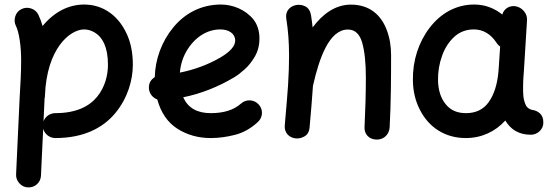

<svg xmlns="http://www.w3.org/2000/svg" viewBox="-20 -564 2454 851"><path d="M104 266.6C119.1 267.1 132.8 262.7 144 252.4C155.3 242.2 161.1 229 161.6 213.9L171.4 6.8C177.7 30.3 199.7 47.9 225.1 47.9C351.6 47.9 437.5 2.4 491.7 -63.5C545.9 -129.4 568.8 -209 568.8 -277.3C568.8 -330.1 559.6 -376.5 540.5 -416.5C502.9 -496.6 435.5 -543.9 353 -543.9C282.2 -543.9 218.3 -509.3 168.9 -448.7C163.6 -466.8 157.2 -483.9 149.9 -499C143.6 -512.2 132.8 -521.5 118.2 -526.4C103 -531.2 88.9 -530.3 75.7 -523.9C62 -517.6 52.7 -506.8 47.9 -492.2C43 -477.1 43.9 -462.9 50.3 -449.7C57.6 -435.5 63 -414.1 67.4 -386.2C71.8 -357.9 73.7 -327.1 73.7 -294.4C73.7 -245.6 70.8 -190.9 66.9 -127L51.3 209C50.8 224.1 55.7 237.3 65.9 248.5C76.2 259.8 88.9 266.1 104 266.6ZM177.2 -120.1C177.7 -122.6 177.7 -125.5 177.7 -128.9C178.7 -132.3 179.2 -136.2 179.2 -139.6C187 -350.6 291 -433.6 353 -433.6C369.1 -433.6 385.3 -428.7 401.4 -418.9C433.6 -399.4 458.5 -356 458.5 -277.3C458.5 -230.5 445.3 -177.7 410.2 -134.8C375 -91.8 316.4 -62.5 225.1 -62.5C201.7 -62.5 180.7 -47.9 172.9 -26.4Z M1122.6 -22.9C1133.8 -33.2 1140.1 -45.9 1141.1 -61.5C1141.6 -76.7 1136.7 -89.8 1126.5 -101.1C1106.4 -123.5 1070.8 -125.5 1048.3 -105C1016.6 -76.7 972.2 -62.5 914.1 -62.5C853.5 -62.5 813 -85.9 792 -132.8C871.1 -148.9 946.8 -178.7 1019.5 -222.2C1031.7 -229.5 1046.4 -240.7 1064 -256.3C1081.1 -271.5 1096.7 -291 1109.9 -314C1123 -336.9 1129.9 -363.3 1129.9 -393.1C1129.9 -426.8 1121.1 -455.1 1103.5 -477.5C1067.9 -522 1010.7 -543.9 959.5 -543.9C871.1 -543.9 798.8 -504.4 748 -442.4C696.8 -380.4 668 -301.8 666 -222.2C647.5 -210.4 638.7 -193.8 640.1 -171.9C641.6 -148.9 657.2 -130.4 677.2 -123C693.4 -64 723.1 -21 766.6 6.8C810.1 34.2 858.9 47.9 914.1 47.9C949.2 47.9 984.9 43 1021.5 33.7C1058.1 24.4 1091.8 5.4 1122.6 -22.9ZM956.5 -433.6C994.1 -433.6 1022.5 -415 1022.5 -384.3C1022.5 -360.4 1001 -335.4 958.5 -310.1C904.3 -278.3 843.3 -255.4 777.3 -242.2C780.3 -277.8 790.5 -310.1 807.6 -338.9C841.8 -397 896 -433.6 956.5 -433.6Z M1242.2 -9.3C1238.8 26.4 1263.7 46.9 1290.5 49.3C1304.7 50.8 1318.4 47.4 1331.1 39.6C1343.8 31.7 1350.6 19 1352.1 1.5C1358.4 -70.8 1363.8 -131.3 1367.2 -184.6L1367.7 -186C1395 -306.2 1439 -433.1 1522 -433.1C1552.7 -433.1 1573.7 -414.1 1585 -376C1596.2 -337.4 1601.6 -285.6 1601.6 -220.7C1601.6 -152.3 1599.6 -82 1595.7 0.5C1594.2 29.3 1614.7 54.7 1650.4 54.7C1685.1 54.7 1705.6 27.8 1707 0.5C1712.9 -108.9 1713.4 -215.8 1713.4 -319.3C1713.4 -360.4 1707 -397.9 1693.8 -432.1C1668 -500 1615.7 -543.5 1535.6 -543.5C1465.3 -543.5 1409.2 -501 1365.7 -442.4C1363.8 -460.4 1361.3 -478.5 1358.4 -497.6C1355 -516.1 1346.7 -528.8 1332.5 -536.1C1318.4 -543 1303.7 -544.4 1289.6 -541C1264.6 -535.2 1243.2 -514.2 1249 -480.5C1257.3 -427.7 1261.2 -378.4 1261.2 -315.9C1261.2 -278.8 1259.8 -235.8 1256.8 -187C1253.4 -138.2 1248.5 -79.1 1242.2 -9.3Z M2332.5 33.2C2347.7 33.2 2360.8 27.8 2372.1 17.1C2383.3 5.9 2388.7 -6.8 2388.2 -22C2388.2 -54.7 2368.7 -68.4 2349.6 -74.7C2329.6 -77.1 2316.9 -85 2310.5 -98.1C2304.2 -111.3 2300.3 -126.5 2299.3 -143.6C2297.9 -163.6 2298.3 -199.7 2300.3 -227.1C2300.8 -233.4 2301.3 -239.3 2301.8 -245.6L2315.9 -474.1C2316.9 -488.8 2312.5 -502.4 2302.2 -514.6C2292 -526.9 2278.8 -534.2 2263.7 -536.6C2236.8 -540 2212.9 -524.4 2206.5 -499.5C2169.9 -528.3 2129.9 -543.9 2081.5 -543.9C2001 -543.9 1932.6 -504.4 1884.3 -440.9C1835.4 -377.4 1808.6 -294.9 1810.1 -209C1810.5 -160.6 1820.8 -116.7 1840.8 -78.1C1879.9 0 1952.1 47.9 2044.4 47.9C2115.2 47.9 2175.3 19 2219.7 -29.8C2242.7 9.3 2279.3 33.2 2332.5 33.2ZM2045.4 -62.5C2006.3 -62.5 1976.1 -75.7 1955.1 -102.5C1933.6 -128.9 1922.4 -164.1 1921.4 -207.5C1920.9 -246.1 1926.8 -282.2 1939.5 -316.9C1951.7 -351.6 1970.2 -379.4 1994.1 -401.4C2018.1 -422.9 2046.9 -433.6 2080.6 -433.6C2123 -433.6 2156.2 -411.1 2179.7 -376C2184.1 -368.7 2189.5 -362.8 2196.8 -357.9L2190.4 -261.2C2190.4 -259.8 2190.4 -257.8 2189.9 -256.3C2189.5 -254.9 2189.5 -252.9 2189.5 -251C2189.5 -248.5 2189.5 -246.1 2189 -243.7C2183.6 -188 2169.4 -144 2146 -111.3C2122.6 -78.6 2088.9 -62.5 2045.4 -62.5Z"/></svg>

Font: Mikhak SemiBold
Style: Regular
Weight: 600
Designer: Amin Abedi
Version: Version 3.2